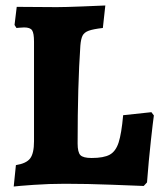

<svg xmlns="http://www.w3.org/2000/svg" viewBox="-20 -670 582 700"><path d="M38 -68Q76 -74 90 -92.5Q104 -111 104 -155V-518Q104 -549 97 -559.5Q90 -570 68 -570Q59 -570 51 -569Q43 -568 40 -568L33 -579L41 -645L187 -644Q216 -644 279.5 -646.5Q343 -649 364 -650L355 -568Q320 -564 303.5 -558Q287 -552 281 -540Q275 -528 273 -504Q263 -360 263 -147Q263 -115 273 -104.5Q283 -94 314 -94Q358 -94 380 -106Q402 -118 412.5 -150.5Q423 -183 429 -250L532 -261L541 -249Q538 -229 530 -156.5Q522 -84 516 -5L504 8Q477 7 387.5 3.5Q298 0 217 0Q158 0 102 4Q46 8 30 10Z"/></svg>

Font: Alegreya SC ExtraBold
Style: Regular
Weight: 800
Designer: Juan Pablo del Peral
Foundry: Huerta Tipografica
Version: Version 2.007; ttfautohint (v1.6)